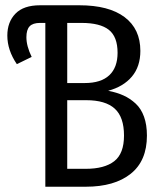

<svg xmlns="http://www.w3.org/2000/svg" viewBox="-20 -708 612 728"><path d="M390.1 -363.8Q423.3 -357.4 448.5 -345.9Q473.6 -334.5 494.4 -315.2Q515.1 -295.9 526.1 -265.4Q537.1 -234.9 537.1 -193.8Q537.1 -98.1 475.6 -49.1Q414.1 0 305.2 0H151.9V-621.1H131.8Q104.5 -621.1 92.3 -608.2Q80.1 -595.2 80.1 -566.9Q80.1 -533.2 100.1 -492.2L43.9 -464.8Q7.8 -517.6 7.8 -573.2Q7.8 -624.5 38.6 -656.2Q69.3 -688 131.8 -688H280.8Q392.6 -688 452.4 -643.1Q512.2 -598.1 512.2 -515.1Q512.2 -455.6 480 -417.5Q447.8 -379.4 390.1 -363.8ZM289.1 -621.1H234.9V-393.1H300.8Q362.8 -393.1 394.3 -422.6Q425.8 -452.1 425.8 -507.8Q425.8 -568.8 392.6 -595Q359.4 -621.1 289.1 -621.1ZM305.2 -67.9Q376 -67.9 413.1 -96.7Q450.2 -125.5 450.2 -193.8Q450.2 -264.2 415 -296.1Q379.9 -328.1 307.1 -328.1H234.9V-67.9Z"/></svg>

Font: Fira Sans Compressed Book
Style: Regular
Weight: 350
Width: 1
Designer: Carrois Corporate & Edenspiekermann AG
Foundry: Carrois Corporate GbR & Edenspiekermann AG
Version: Version 4.203;PS 004.203;hotconv 1.0.88;makeotf.lib2.5.64775